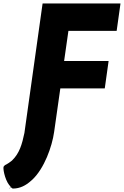

<svg xmlns="http://www.w3.org/2000/svg" viewBox="-73 -847 719 1114"><path d="M-19 246C-18 245 -10 237 -9 238L-18 247ZM175 -827 174 -826 69 -78V-77C55 -10 40 42 -2 83L-4 85C-15 94 -26 102 -44 111L-51 118C-58 124 -47 191 -19 228H-18L-9 240C-3 246 0 247 2 247C43 247 77 229 107 202L115 195C184 130 229 4 241 -81L277 -334H534L535 -335L557 -492L556 -493H299L324 -668H603L604 -669L626 -826L625 -827ZM-9 240V239Z"/></svg>

Font: Hussar Woodtype
Style: SeBdObl
Weight: 900
Foundry: Cannot Into Space Fonts
Version: Version 1.07